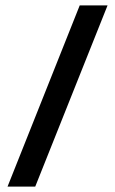

<svg xmlns="http://www.w3.org/2000/svg" viewBox="-20 -694 428 714"><path d="M8 0H111L380 -674H276.5Z"/></svg>

Font: Anybody UltraCondensed Thin Medium
Style: Regular
Weight: 500
Version: Version 1.111